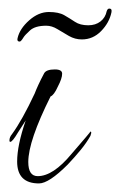

<svg xmlns="http://www.w3.org/2000/svg" viewBox="-20 -454 280 448"><path d="M71 -26Q20 -26 20 -77Q20 -115 40 -173L22 -145Q9 -123 4 -123Q2 -123 2 -126Q2 -134 8 -141Q32 -174 61 -236Q64 -244 69.5 -256Q75 -268 83 -283Q88 -292 108 -292Q125 -292 125 -282Q125 -271 115 -252Q106 -232 98 -229Q46 -125 46 -76Q46 -43 68 -43Q104 -43 147 -95Q192 -147 191 -147Q193 -147 193 -144Q193 -143 191 -137Q182 -121 168.5 -104.5Q155 -88 138 -70Q94 -26 71 -26ZM26 -357Q19 -357 21 -365Q26 -387 48 -406.5Q70 -426 94 -426Q117 -426 130 -418.5Q143 -411 155 -403Q167 -395 186 -395Q203 -395 214.5 -404Q226 -413 229 -428Q231 -434 235 -434Q242 -434 240 -425Q235 -401 216 -381.5Q197 -362 171 -362Q155 -362 141 -370Q127 -378 114 -386Q101 -394 88 -394Q62 -394 50 -383Q38 -372 35 -367Q29 -357 26 -357Z"/></svg>

Font: Love Light
Style: Regular
Weight: 400
Designer: Robert E. Leuschke
Foundry: Robert E. Leuschke
Version: Version 1.010; ttfautohint (v1.8.3)